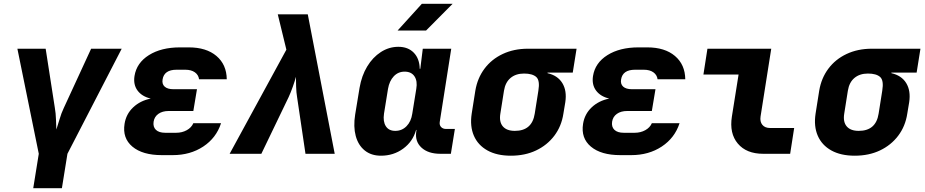

<svg xmlns="http://www.w3.org/2000/svg" viewBox="-20 -805 4840 1005"><path d="M154 180 183 0 71 -550H219L267 -241Q272 -213 273 -180Q274 -147 275 -127Q282 -147 291.5 -180Q301 -213 314 -240L457 -550H617L333 0L304 180Z M884 7H827Q726 7 673 -37.5Q620 -82 632 -157Q640 -208 677 -243Q714 -278 769 -289Q723 -300 700 -331Q677 -362 684 -407Q695 -476 759.5 -516.5Q824 -557 922 -557H968Q1060 -557 1113 -512Q1166 -467 1167 -390H1022Q1019 -413 1000 -426.5Q981 -440 950 -440H904Q839 -440 831 -389Q827 -365 842 -351.5Q857 -338 888 -338H1011L992 -224H863Q830 -224 809 -209Q788 -194 784 -168Q780 -141 796 -125.5Q812 -110 845 -110H902Q933 -110 957.5 -123.5Q982 -137 992 -160H1137Q1112 -83 1044 -38Q976 7 884 7Z M1182 0 1479 -545 1434 -730H1591L1732 0H1579L1535 -297Q1531 -320 1530 -351.5Q1529 -383 1529 -403Q1524 -383 1513 -352Q1502 -321 1491 -297L1348 0Z M2061 -645 2188 -785H2349L2210 -645ZM1974 10Q1923 10 1889 -17.5Q1855 -45 1842 -93.5Q1829 -142 1839 -205L1862 -345Q1873 -409 1902 -457Q1931 -505 1973.5 -532.5Q2016 -560 2065 -560Q2116 -560 2146 -529Q2176 -498 2177 -445H2180L2193 -550H2342L2282 -168Q2279 -151 2288.5 -140.5Q2298 -130 2315 -130H2361L2340 0H2285Q2221 0 2186 -32.5Q2151 -65 2159 -117L2160 -125H2158Q2141 -64 2090.5 -27Q2040 10 1974 10ZM2049 -120Q2084 -120 2108 -144.5Q2132 -169 2138 -210L2159 -340Q2166 -381 2149.5 -405.5Q2133 -430 2098 -430Q2064 -430 2041 -405.5Q2018 -381 2011 -340L1990 -210Q1984 -169 1999.5 -144.5Q2015 -120 2049 -120Z M2654 10Q2581 10 2531.5 -17.5Q2482 -45 2460.5 -94.5Q2439 -144 2449 -210L2468 -330Q2479 -396 2516 -445.5Q2553 -495 2611.5 -522.5Q2670 -550 2743 -550H2998L2978 -425H2846V-422Q2899 -410 2923.5 -370Q2948 -330 2939 -270L2929 -210Q2919 -144 2881.5 -94.5Q2844 -45 2786 -17.5Q2728 10 2654 10ZM2675 -120Q2765 -120 2779 -210L2798 -330Q2807 -384 2787 -402Q2767 -420 2723 -420Q2680 -420 2652.5 -397Q2625 -374 2618 -330L2599 -210Q2592 -167 2612 -143.5Q2632 -120 2675 -120Z M3284 7H3227Q3126 7 3073 -37.5Q3020 -82 3032 -157Q3040 -208 3077 -243Q3114 -278 3169 -289Q3123 -300 3100 -331Q3077 -362 3084 -407Q3095 -476 3159.5 -516.5Q3224 -557 3322 -557H3368Q3460 -557 3513 -512Q3566 -467 3567 -390H3422Q3419 -413 3400 -426.5Q3381 -440 3350 -440H3304Q3239 -440 3231 -389Q3227 -365 3242 -351.5Q3257 -338 3288 -338H3411L3392 -224H3263Q3230 -224 3209 -209Q3188 -194 3184 -168Q3180 -141 3196 -125.5Q3212 -110 3245 -110H3302Q3333 -110 3357.5 -123.5Q3382 -137 3392 -160H3537Q3512 -83 3444 -38Q3376 7 3284 7Z M3975 0Q3887 0 3842 -53.5Q3797 -107 3811 -195L3846 -415H3662L3683 -550H4017L3961 -195Q3957 -168 3970.5 -151.5Q3984 -135 4011 -135H4137L4116 0Z M4454 10Q4381 10 4331.5 -17.5Q4282 -45 4260.5 -94.5Q4239 -144 4249 -210L4268 -330Q4279 -396 4316 -445.5Q4353 -495 4411.5 -522.5Q4470 -550 4543 -550H4798L4778 -425H4646V-422Q4699 -410 4723.5 -370Q4748 -330 4739 -270L4729 -210Q4719 -144 4681.5 -94.5Q4644 -45 4586 -17.5Q4528 10 4454 10ZM4475 -120Q4565 -120 4579 -210L4598 -330Q4607 -384 4587 -402Q4567 -420 4523 -420Q4480 -420 4452.5 -397Q4425 -374 4418 -330L4399 -210Q4392 -167 4412 -143.5Q4432 -120 4475 -120Z"/></svg>

Font: JetBrains Mono NL ExtraBold
Style: Italic
Weight: 800
Italic angle: -9°
Monospace: yes
Designer: Philipp Nurullin, Konstantin Bulenkov
Foundry: JetBrains
Version: Version 2.305; ttfautohint (v1.8.4.7-5d5b)